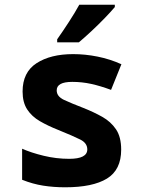

<svg xmlns="http://www.w3.org/2000/svg" viewBox="-20 -786 603 816"><path d="M257 10Q208 10 163.5 3Q119 -4 74 -22V-154Q112 -137 165.5 -124Q219 -111 274 -111Q351 -111 351 -151Q351 -178 321 -193Q291 -208 227 -234Q184 -251 149.5 -271Q115 -291 95.5 -321Q76 -351 76 -397Q76 -479 135.5 -517.5Q195 -556 291 -556Q342 -556 394.5 -545.5Q447 -535 496 -513L452 -404Q406 -421 367 -429.5Q328 -438 287 -438Q221 -438 221 -402Q221 -376 252 -361.5Q283 -347 335 -327Q378 -310 414.5 -289.5Q451 -269 473 -236.5Q495 -204 495 -150Q495 -64 434.5 -27Q374 10 257 10ZM223 -619Q247 -653 273 -693Q299 -733 317 -766H468V-756Q453 -738 426 -710Q399 -682 369 -654Q339 -626 315 -606H223Z"/></svg>

Font: Noto Sans Mono SemiCondensed
Style: Bold
Weight: 700
Width: 4
Designer: Monotype Design Team
Foundry: Monotype Imaging Inc.
Version: Version 2.014